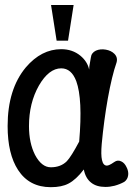

<svg xmlns="http://www.w3.org/2000/svg" viewBox="-20 -738 540 773"><path d="M480.5 -5.9Q494.1 -15.6 496.1 -33.2Q498 -48.8 489.3 -65.4Q481.4 -82 468.8 -87.9Q454.1 -95.7 440.4 -85.9Q427.7 -77.1 420.9 -74.2Q415 -71.3 410.2 -71.3Q395.5 -71.3 390.6 -93.8Q385.7 -114.3 389.6 -159.2Q398.4 -252.9 414.1 -341.8Q430.7 -433.6 449.2 -486.3Q455.1 -506.8 440.4 -521.5Q427.7 -534.2 406.2 -538.1Q383.8 -542 366.2 -534.2Q347.7 -525.4 345.7 -505.9L339.8 -471.7L338.9 -458Q332 -490.2 303.7 -513.7Q271.5 -540 226.6 -540Q146.5 -540 84 -466.8Q10.7 -378.9 10.7 -230.5Q10.7 -118.2 52.7 -53.7Q97.7 15.6 184.6 15.6Q228.5 15.6 255.9 1Q286.1 -14.6 317.4 -55.7Q324.2 -20.5 346.7 -2.9Q368.2 14.6 404.3 14.6Q422.9 14.6 441.4 9.8Q462.9 3.9 480.5 -5.9ZM298.8 -168Q266.6 -107.4 249 -88.9Q224.6 -64.5 184.6 -64.5Q147.5 -64.5 121.1 -114.3Q96.7 -162.1 96.7 -230.5Q96.7 -323.2 136.7 -393.6Q176.8 -462.9 226.6 -462.9Q267.6 -462.9 287.1 -411.1Q313.5 -338.9 298.8 -168ZM276.4 -717.8H185.5L208 -574.2H253.9Z"/></svg>

Font: GungsuhChe
Style: Regular
Weight: 400
Monospace: yes
Version: Version 2.21